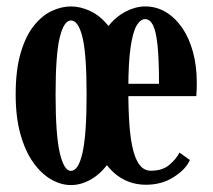

<svg xmlns="http://www.w3.org/2000/svg" viewBox="-20 -550 645 582"><path d="M195 11Q165 11 135.2 -6Q105.5 -23 81 -57.2Q56.5 -91.5 42 -143Q27.5 -194.5 27.5 -263.5Q27.5 -338.5 42.8 -390Q58 -441.5 82.8 -472.2Q107.5 -503 137 -516.8Q166.5 -530.5 195 -530.5Q223.5 -530.5 253.2 -516.8Q283 -503 308 -472.2Q333 -441.5 348.5 -390Q364 -338.5 364 -263.5Q364 -194.5 349.2 -143Q334.5 -91.5 310 -57.2Q285.5 -23 255.5 -6Q225.5 11 195 11ZM195 -32Q217.5 -32 230 -86.5Q242.5 -141 242.5 -263.5Q242.5 -386 230 -437Q217.5 -488 195 -488Q174 -488 161.2 -437Q148.5 -386 148.5 -263.5Q148.5 -141 161.2 -86.5Q174 -32 195 -32ZM422.5 10Q383.5 10 351.5 -7.8Q319.5 -25.5 296.5 -60.2Q273.5 -95 261 -146Q248.5 -197 248.5 -263.5Q248.5 -334.5 264.2 -385.2Q280 -436 305.8 -468Q331.5 -500 361.5 -515.2Q391.5 -530.5 420 -530.5Q454.5 -530.5 483 -513.2Q511.5 -496 532.5 -465.2Q553.5 -434.5 565 -392.2Q576.5 -350 576.5 -299.5Q576.5 -289 576.2 -279Q576 -269 575 -258.5H362V-296H462Q462 -370 457.5 -412.8Q453 -455.5 443.8 -473.8Q434.5 -492 420 -492Q406 -492 394.5 -473.2Q383 -454.5 376 -408Q369 -361.5 369 -278Q369 -215.5 372.5 -169.2Q376 -123 384.2 -92.5Q392.5 -62 405.5 -47.2Q418.5 -32.5 437.5 -32.5Q473 -32.5 494 -50.8Q515 -69 524 -87.5L555.5 -65Q544 -37.5 507.5 -13.8Q471 10 422.5 10Z"/></svg>

Font: Imbue Thin 10pt
Style: Bold
Weight: 700
Version: Version 1.102